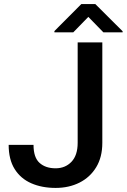

<svg xmlns="http://www.w3.org/2000/svg" viewBox="-20 -921 627 951"><path d="M364.7 -213.4V-710.9H486.8V-213.4Q486.8 -142.6 456.5 -92.8Q426.3 -43 374 -16.6Q321.8 9.8 255.4 9.8Q187.5 9.8 135 -13.2Q82.5 -36.1 52.7 -83.5Q22.9 -130.9 22.9 -203.6H146Q146 -141.1 175.8 -114.3Q205.6 -87.4 255.4 -87.4Q303.2 -87.4 334 -119.6Q364.7 -151.9 364.7 -213.4ZM452.1 -900.9 587.4 -766.1V-760.7H492.2L417.5 -837.4L342.8 -760.7H249.5V-767.1L382.8 -900.9Z"/></svg>

Font: Vazirmatn RD UI Medium
Style: Regular
Weight: 500
Designer: Saber Rastikerdar
Foundry: Saber Rastikerdar
Version: Version 33.003